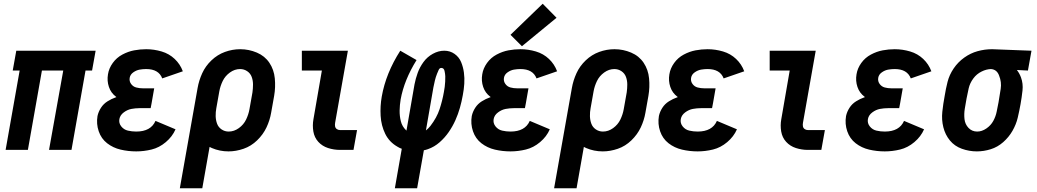

<svg xmlns="http://www.w3.org/2000/svg" viewBox="-20 -801 5540 1026"><path d="M10 0 85 -424H48L67 -530H491L472 -424H437L362 0H242L318 -424H204L129 0Z M708 8Q665 8 624.5 -1.5Q584 -11 552.5 -35.5Q521 -60 507.5 -99.5Q494 -139 501 -181Q506 -204 519.5 -225Q533 -246 554.5 -259.5Q576 -273 599 -281L602 -282L600 -284Q573 -304 562 -336.5Q551 -369 557 -404Q562 -436 582.5 -464.5Q603 -493 634 -509.5Q665 -526 697 -532Q729 -538 761 -538Q803 -538 843.5 -526Q884 -514 913.5 -486Q943 -458 957 -420L847 -382Q828 -432 761 -432Q744 -432 726.5 -429Q709 -426 692.5 -414.5Q676 -403 673 -385Q670 -367 680.5 -352.5Q691 -338 708 -333.5Q725 -329 744 -329H804L790 -249L785 -223H725Q704 -223 682.5 -219Q661 -215 641.5 -200.5Q622 -186 618 -165Q614 -143 628 -125.5Q642 -108 663.5 -103Q685 -98 708 -98Q786 -98 811 -155L918 -110Q901 -71 866 -41.5Q831 -12 790 -2Q749 8 708 8Z M941 205 1020 -241 1036 -331Q1043 -371 1060.5 -409.5Q1078 -448 1110 -478.5Q1142 -509 1182 -523.5Q1222 -538 1263 -538H1264Q1310 -538 1352.5 -520Q1395 -502 1419.5 -465.5Q1444 -429 1448.5 -382Q1453 -335 1445 -289L1429 -199Q1422 -158 1404 -120Q1386 -82 1354 -51Q1322 -20 1281.5 -6Q1241 8 1201 8Q1154 8 1112 -10Q1106 -13 1100 -16L1061 205ZM1202 -98Q1231 -98 1256.5 -116.5Q1282 -135 1295 -162Q1308 -189 1313 -217L1329 -307Q1332 -328 1332 -349.5Q1332 -371 1325 -390Q1318 -409 1301 -420.5Q1284 -432 1263 -432Q1234 -432 1208.5 -413.5Q1183 -395 1170 -368Q1157 -341 1152 -313L1136 -223Q1132 -202 1132.5 -180.5Q1133 -159 1140 -140Q1147 -121 1164 -109.5Q1181 -98 1202 -98Z M1797 0Q1764 0 1733 -10Q1702 -20 1681 -43Q1660 -66 1654.5 -98.5Q1649 -131 1655 -164L1700 -424H1593V-530H1839L1771 -146Q1769 -136 1770.5 -126.5Q1772 -117 1779.5 -111.5Q1787 -106 1797 -106H1888L1869 0Z M2090 205 2127 -6Q2115 -10 2104 -17Q2060 -42 2038.5 -86Q2017 -130 2014 -182Q2011 -234 2020 -285Q2042 -410 2119 -530L2206 -480Q2140 -374 2121 -270Q2116 -240 2115.5 -210.5Q2115 -181 2122 -153Q2129 -125 2150 -105L2152 -103L2195 -350Q2201 -381 2212 -411.5Q2223 -442 2243 -469.5Q2263 -497 2293 -513.5Q2323 -530 2354 -530Q2385 -530 2409 -513Q2433 -496 2444 -469.5Q2455 -443 2459 -413.5Q2463 -384 2461 -353.5Q2459 -323 2453 -292Q2447 -258 2437.5 -224.5Q2428 -191 2413.5 -158.5Q2399 -126 2378 -95.5Q2357 -65 2329 -40.5Q2301 -16 2267 -4Q2256 0 2245 2L2209 205ZM2256 -104Q2269 -114 2280 -128Q2314 -172 2329 -217.5Q2344 -263 2352 -309Q2355 -323 2356.5 -337Q2358 -351 2359 -365.5Q2360 -380 2359.5 -393Q2359 -406 2355.5 -422Q2352 -438 2338 -438Q2329 -438 2324 -427Q2319 -416 2315.5 -407Q2312 -398 2309 -389Q2306 -380 2304 -371Q2302 -362 2300 -352.5Q2298 -343 2296 -334Z M2708 8Q2665 8 2624.5 -1.5Q2584 -11 2552.5 -35.5Q2521 -60 2507.5 -99.5Q2494 -139 2501 -181Q2506 -204 2519.5 -225Q2533 -246 2554.5 -259.5Q2576 -273 2599 -281L2602 -282L2600 -284Q2573 -304 2562 -336.5Q2551 -369 2557 -404Q2562 -436 2582.5 -464.5Q2603 -493 2634 -509.5Q2665 -526 2697 -532Q2729 -538 2761 -538Q2803 -538 2843.5 -526Q2884 -514 2913.5 -486Q2943 -458 2957 -420L2847 -382Q2828 -432 2761 -432Q2744 -432 2726.5 -429Q2709 -426 2692.5 -414.5Q2676 -403 2673 -385Q2670 -367 2680.5 -352.5Q2691 -338 2708 -333.5Q2725 -329 2744 -329H2804L2790 -249L2785 -223H2725Q2704 -223 2682.5 -219Q2661 -215 2641.5 -200.5Q2622 -186 2618 -165Q2614 -143 2628 -125.5Q2642 -108 2663.5 -103Q2685 -98 2708 -98Q2786 -98 2811 -155L2918 -110Q2901 -71 2866 -41.5Q2831 -12 2790 -2Q2749 8 2708 8ZM2769 -554 2708 -615 2880 -781 2954 -706Z M2941 205 3020 -241 3036 -331Q3043 -371 3060.5 -409.5Q3078 -448 3110 -478.5Q3142 -509 3182 -523.5Q3222 -538 3263 -538H3264Q3310 -538 3352.5 -520Q3395 -502 3419.5 -465.5Q3444 -429 3448.5 -382Q3453 -335 3445 -289L3429 -199Q3422 -158 3404 -120Q3386 -82 3354 -51Q3322 -20 3281.5 -6Q3241 8 3201 8Q3154 8 3112 -10Q3106 -13 3100 -16L3061 205ZM3202 -98Q3231 -98 3256.5 -116.5Q3282 -135 3295 -162Q3308 -189 3313 -217L3329 -307Q3332 -328 3332 -349.5Q3332 -371 3325 -390Q3318 -409 3301 -420.5Q3284 -432 3263 -432Q3234 -432 3208.5 -413.5Q3183 -395 3170 -368Q3157 -341 3152 -313L3136 -223Q3132 -202 3132.5 -180.5Q3133 -159 3140 -140Q3147 -121 3164 -109.5Q3181 -98 3202 -98Z M3708 8Q3665 8 3624.5 -1.5Q3584 -11 3552.5 -35.5Q3521 -60 3507.5 -99.5Q3494 -139 3501 -181Q3506 -204 3519.5 -225Q3533 -246 3554.5 -259.5Q3576 -273 3599 -281L3602 -282L3600 -284Q3573 -304 3562 -336.5Q3551 -369 3557 -404Q3562 -436 3582.5 -464.5Q3603 -493 3634 -509.5Q3665 -526 3697 -532Q3729 -538 3761 -538Q3803 -538 3843.5 -526Q3884 -514 3913.5 -486Q3943 -458 3957 -420L3847 -382Q3828 -432 3761 -432Q3744 -432 3726.5 -429Q3709 -426 3692.5 -414.5Q3676 -403 3673 -385Q3670 -367 3680.5 -352.5Q3691 -338 3708 -333.5Q3725 -329 3744 -329H3804L3790 -249L3785 -223H3725Q3704 -223 3682.5 -219Q3661 -215 3641.5 -200.5Q3622 -186 3618 -165Q3614 -143 3628 -125.5Q3642 -108 3663.5 -103Q3685 -98 3708 -98Q3786 -98 3811 -155L3918 -110Q3901 -71 3866 -41.5Q3831 -12 3790 -2Q3749 8 3708 8Z M4297 0Q4264 0 4233 -10Q4202 -20 4181 -43Q4160 -66 4154.5 -98.5Q4149 -131 4155 -164L4200 -424H4093V-530H4339L4271 -146Q4269 -136 4270.5 -126.5Q4272 -117 4279.5 -111.5Q4287 -106 4297 -106H4388L4369 0Z M4708 8Q4665 8 4624.5 -1.5Q4584 -11 4552.5 -35.5Q4521 -60 4507.5 -99.5Q4494 -139 4501 -181Q4506 -204 4519.5 -225Q4533 -246 4554.5 -259.5Q4576 -273 4599 -281L4602 -282L4600 -284Q4573 -304 4562 -336.5Q4551 -369 4557 -404Q4562 -436 4582.5 -464.5Q4603 -493 4634 -509.5Q4665 -526 4697 -532Q4729 -538 4761 -538Q4803 -538 4843.5 -526Q4884 -514 4913.5 -486Q4943 -458 4957 -420L4847 -382Q4828 -432 4761 -432Q4744 -432 4726.5 -429Q4709 -426 4692.5 -414.5Q4676 -403 4673 -385Q4670 -367 4680.5 -352.5Q4691 -338 4708 -333.5Q4725 -329 4744 -329H4804L4790 -249L4785 -223H4725Q4704 -223 4682.5 -219Q4661 -215 4641.5 -200.5Q4622 -186 4618 -165Q4614 -143 4628 -125.5Q4642 -108 4663.5 -103Q4685 -98 4708 -98Q4786 -98 4811 -155L4918 -110Q4901 -71 4866 -41.5Q4831 -12 4790 -2Q4749 8 4708 8Z M5200 8Q5159 8 5120 -6Q5081 -20 5056 -50.5Q5031 -81 5021 -121Q5011 -161 5015.5 -203.5Q5020 -246 5028 -288Q5034 -326 5043.5 -363.5Q5053 -401 5076 -435Q5099 -469 5132.5 -493Q5166 -517 5204 -527.5Q5242 -538 5281 -538H5282L5492 -530L5473 -424L5414 -427Q5428 -409 5436 -387Q5448 -354 5444 -317.5Q5440 -281 5433.5 -244.5Q5427 -208 5418.5 -172Q5410 -136 5390.5 -102Q5371 -68 5341 -41.5Q5311 -15 5274 -3.5Q5237 8 5200 8ZM5202 -98Q5227 -98 5251 -114.5Q5275 -131 5288 -155Q5301 -179 5306 -204.5Q5311 -230 5316 -255Q5322 -291 5327.5 -326.5Q5333 -362 5319 -397Q5307 -430 5275 -432Q5250 -431 5226 -419Q5199 -406 5181 -381.5Q5163 -357 5156.5 -329.5Q5150 -302 5145 -274.5Q5140 -247 5135.5 -219.5Q5131 -192 5134 -164.5Q5137 -137 5155.5 -117.5Q5174 -98 5202 -98Z"/></svg>

Font: Iosevka SS08
Style: Bold Italic
Weight: 700
Italic angle: -10°
Monospace: yes
Designer: Belleve Invis
Foundry: Belleve Invis
Version: 2.1.0; ttfautohint (v1.8.2)